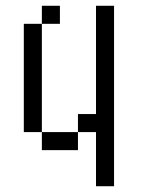

<svg xmlns="http://www.w3.org/2000/svg" viewBox="-20 -645 540 665"><path d="M187.5 -562.5H125V-625H187.5ZM62.5 -562.5H125V-187.5H62.5ZM125 -187.5H250V-125H125ZM250 -250H312.5V-625H375V0H312.5V-187.5H250Z"/></svg>

Font: 寒蝉点阵体 16px
Style: Regular
Weight: 400
Designer: Designed by Warren2060
Foundry: ChillType
Version: Version 1.000